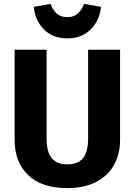

<svg xmlns="http://www.w3.org/2000/svg" viewBox="-20 -948 691 985"><path d="M325 17Q193 17 124 -50Q55 -117 55 -230V-693H219V-237Q219 -170 244.5 -137.5Q270 -105 325 -105Q381 -105 406.5 -137.5Q432 -170 432 -237V-693H596V-230Q596 -159 565.5 -103Q535 -47 474 -15Q413 17 325 17ZM153 -913 240 -928Q250 -897 271 -878.5Q292 -860 325 -860Q358 -860 379 -878.5Q400 -897 411 -928L498 -913Q492 -845 446 -798Q400 -751 325 -751Q250 -751 204.5 -798Q159 -845 153 -913Z"/></svg>

Font: Fira Sans BGR
Style: Bold
Weight: 700
Designer: bBox Type GmbH & Carrois Corporate GbR & Edenspiekermann AG
Foundry: bBox Type GmbH & Carrois Corporate GbR & Edenspiekermann AG
Version: Version 4.301